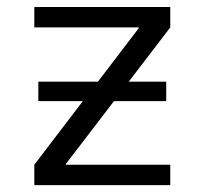

<svg xmlns="http://www.w3.org/2000/svg" viewBox="-20 -540 597 560"><path d="M80.1 0V-59.6L221.7 -245.1H91.8V-301.8H265.6L384.8 -458V-460H80.1V-519.5H476.6V-460L355.5 -301.8H464.8V-245.1H312.5L171.9 -61.5V-59.6H476.6V0Z"/></svg>

Font: GenEi M Gothic v2 Regular
Style: Regular
Weight: 400
Version: Version 2.0